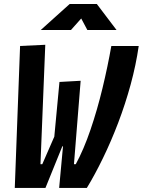

<svg xmlns="http://www.w3.org/2000/svg" viewBox="-20 -918 698 938"><path d="M269 0 289.1 -217.3H242.2L270.5 -517.6L374 -523.4L341.3 -115.7H350.1Q389.2 -187.5 422.1 -284.2Q455.1 -380.9 480.7 -487.1Q506.3 -593.3 523.9 -693.4H657.7Q644.5 -601.1 618.4 -505.4Q592.3 -409.7 557.4 -318.1Q522.5 -226.6 482.9 -145.3Q443.4 -64 404.3 0ZM52.2 0 78.1 -693.4 201.2 -699.2 177.7 -115.7H186.5L280.3 -330.6L321.8 -203.1H232.4L306.2 -256.8L202.1 0ZM179.2 -771.5 320.3 -898.4H453.1L549.3 -771.5H406.7L370.6 -839.4H387.2L326.7 -771.5Z"/></svg>

Font: Cascadia Mono NF
Style: Italic
Weight: 400
Italic angle: -10°
Monospace: yes
Designer: Aaron Bell
Foundry: Saja Typeworks
Version: Version 2404.023